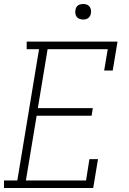

<svg xmlns="http://www.w3.org/2000/svg" viewBox="-27 -944 647 964"><path d="M-7 0V-38H60L169 -697H107V-735H563L539 -590H496L514 -697H212L163 -401H439L433 -363H157L103 -38H405L422 -145H465L441 0ZM390 -846Q381 -846 372.5 -849Q364 -852 358.5 -859Q353 -866 351.5 -875.5Q350 -885 352 -895Q353 -901 356 -907Q359 -913 365 -917Q371 -921 377.5 -922.5Q384 -924 390 -924Q400 -924 408.5 -921Q417 -918 422.5 -911Q428 -904 429.5 -894.5Q431 -885 429 -875Q428 -869 424.5 -863Q421 -857 415.5 -853Q410 -849 403.5 -847.5Q397 -846 390 -846Z"/></svg>

Font: Iosevka Slab XLtExObl
Style: Regular
Weight: 200
Width: 7
Italic angle: -9°
Monospace: yes
Designer: Belleve Invis
Foundry: Belleve Invis
Version: Version 11.1.1; ttfautohint (v1.8.3)